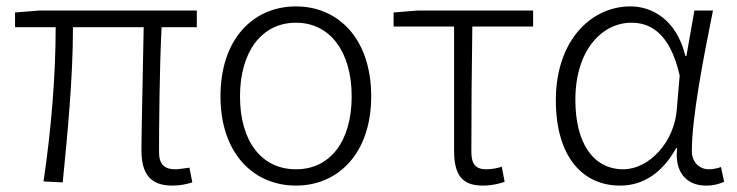

<svg xmlns="http://www.w3.org/2000/svg" viewBox="-20 -567 2304 600"><path d="M519 13C545 13 564 8 581 3L572 -43C550 -40 537 -38 528 -38C493 -38 477 -54 477 -92C477 -155 478 -348 485 -482H595V-534H102L27 -528V-482H154C154 -326 139 -154 116 0L176 3C191 -150 208 -322 208 -482H429C427 -352 422 -164 422 -98C422 -22 451 13 519 13Z M905 13C1037 13 1140 -88 1140 -266C1140 -446 1037 -547 905 -547C772 -547 669 -446 669 -266C669 -88 772 13 905 13ZM905 -38C796 -38 730 -127 730 -266C730 -403 796 -496 905 -496C1013 -496 1079 -403 1079 -266C1079 -127 1013 -38 905 -38Z M1489 13C1516 13 1542 7 1557 1L1548 -46C1533 -41 1516 -38 1499 -38C1467 -38 1453 -54 1453 -92C1453 -219 1454 -350 1456 -484H1646V-534H1284L1210 -528V-484H1399V-98C1399 -22 1422 13 1489 13Z M1918 13C1990 13 2050 -27 2093 -104H2096C2087 -26 2128 13 2186 13C2212 13 2230 7 2243 1L2233 -45C2222 -41 2208 -38 2195 -38C2166 -38 2142 -60 2142 -95C2142 -200 2178 -385 2208 -534H2150L2125 -392H2122C2094 -505 2019 -547 1950 -547C1827 -547 1717 -440 1717 -254C1717 -78 1800 13 1918 13ZM1928 -38C1833 -38 1778 -121 1778 -255C1778 -411 1862 -496 1953 -496C2005 -496 2072 -472 2104 -331L2095 -226C2088 -123 2008 -38 1928 -38Z"/></svg>

Font: Noto Sans SC Light
Style: Regular
Weight: 300
Designer: Ryoko NISHIZUKA 西塚涼子 (kana, bopomofo & ideographs); Paul D. Hunt (Latin, Greek & Cyrillic); Sandoll Communications 산돌커뮤니
Foundry: Adobe
Version: Version 2.004;hotconv 1.0.118;makeotfexe 2.5.65603